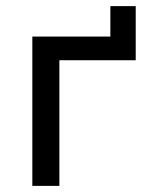

<svg xmlns="http://www.w3.org/2000/svg" viewBox="-20 -607 468 627"><path d="M85.6 -487.6V0H173.9V-410.3H423.2V-587H340.4V-487.6Z"/></svg>

Font: Montserrat Ace
Style: Regular
Weight: 500
Designer: Julieta Ulanovsky
Foundry: Julieta Ulanovsky
Version: Version 1